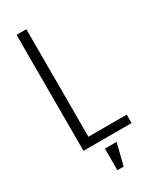

<svg xmlns="http://www.w3.org/2000/svg" viewBox="-217 -749 806 985"><g transform="rotate(-30 185.5 -257.0)"><path d="M67 0H352V-50H125V-687H67ZM168 173H205L237 45H168Z"/></g></svg>

Font: Secuela Light
Style: Regular
Weight: 300
Designer: Fernando Haro
Foundry: deFharo
Version: Version 1.708